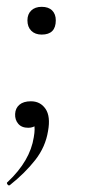

<svg xmlns="http://www.w3.org/2000/svg" viewBox="-20 -374 262 574"><path d="M9.8 179.2Q5.8 182.2 2.3 177.2Q-1.2 172.2 2.8 170.2Q36.6 138.4 56.1 104.9Q75.6 71.4 81 36.2Q85.8 9.4 81.4 -3.4Q77 -16.2 70.6 -19.6L98.8 -28.8Q99.8 -10.8 90.1 -1.4Q80.4 8 64.4 8Q44.6 8 34.5 -4Q24.4 -16 25.2 -33.2Q26 -50.6 38.1 -60.9Q50.2 -71.2 72.4 -71.2Q100.6 -71.2 116.1 -48.6Q131.6 -26 123.6 17.8Q116 65.2 85.5 104.2Q55 143.2 9.8 179.2ZM104.6 -270.6Q85 -270.6 73.5 -282Q62 -293.4 62 -313.2Q62 -331.8 73.5 -342.7Q85 -353.6 104.6 -353.6Q125 -353.6 135.9 -342.7Q146.8 -331.8 146.8 -313.2Q146.8 -270.6 104.6 -270.6Z"/></svg>

Font: Cormorant Infant Light
Style: Italic
Weight: 300
Italic angle: -10°
Designer: Christian Thalmann (Catharsis Fonts)
Foundry: Catharsis Fonts
Version: Version 4.001